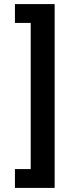

<svg xmlns="http://www.w3.org/2000/svg" viewBox="-20 -780 369 938"><path d="M53 -760V-668H130V46H53V138H247V-760Z"/></svg>

Font: IBM Plex Devanagari Medium
Style: Regular
Weight: 600
Designer: Mike Abbink, Paul van der Laan, Pieter van Rosmalen, Erin McLaughlin
Foundry: Bold Monday
Version: Version 1.0